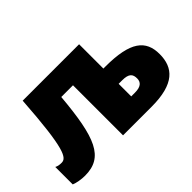

<svg xmlns="http://www.w3.org/2000/svg" viewBox="-91 -828 1112 1112"><g transform="rotate(-45 465.0 -271.5)"><path d="M608 -553H146C121 -181 91 -139 51 -139C34 -139 21 -141 8 -148V-5C30 4 64 10 94 10C247 10 292 -104 319 -410H415V0H648C837 0 898 -72 898 -183C898 -296 829 -354 624 -354H608ZM637 -229C693 -229 706 -209 706 -175C706 -144 686 -126 639 -126H608V-229Z"/></g></svg>

Font: Noto Sans UI Black
Style: Regular
Weight: 900
Designer: Monotype Design Team
Foundry: Monotype Imaging Inc.
Version: Version 1.901